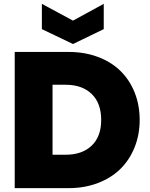

<svg xmlns="http://www.w3.org/2000/svg" viewBox="-20 -974 775 994"><path d="M335 -705.1Q418 -705.1 487.1 -679.2Q556.2 -653.3 603.5 -606.9Q650.9 -560.5 677 -495.4Q703.1 -430.2 703.1 -353Q703.1 -276.9 677 -211.7Q650.9 -146.5 603.8 -99.9Q556.6 -53.2 487.3 -26.6Q418 0 335 0H56.2V-705.1ZM252 -172.9H319.8Q405.3 -172.9 454.6 -220Q503.9 -267.1 503.9 -353Q503.9 -439.9 454.6 -487.5Q405.3 -535.2 319.8 -535.2H252ZM357.9 -867.2 517.1 -954.1V-823.2L357.9 -746.1L196.8 -823.2V-954.1Z"/></svg>

Font: Poppins ExtraBold
Style: Regular
Weight: 800
Designer: Ninad Kale (Devanagari), Jonny Pinhorn (Latin)
Foundry: Indian Type Foundry
Version: Version 3.200;PS 1.000;hotconv 16.6.54;makeotf.lib2.5.65590